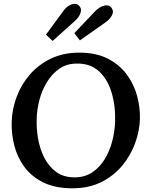

<svg xmlns="http://www.w3.org/2000/svg" viewBox="-20 -1000 811 1036"><path d="M408 -716Q498 -716 561.5 -683.5Q625 -651 664 -598Q703 -545 720 -481.5Q737 -418 735 -356Q733 -294 709.5 -228.5Q686 -163 640.5 -107.5Q595 -52 527.5 -18Q460 16 371 16Q278 16 214 -15.5Q150 -47 111.5 -99.5Q73 -152 57 -215.5Q41 -279 43 -342Q45 -410 69.5 -476.5Q94 -543 140.5 -597Q187 -651 254 -683.5Q321 -716 408 -716ZM395 -657Q340 -657 300 -629Q260 -601 233 -556.5Q206 -512 192.5 -460Q179 -408 178 -358Q176 -309 185 -254.5Q194 -200 217.5 -152Q241 -104 281.5 -73.5Q322 -43 382 -43Q438 -43 478.5 -70.5Q519 -98 545.5 -142Q572 -186 585.5 -238Q599 -290 601 -340Q604 -427 582.5 -499.5Q561 -572 514.5 -615Q468 -658 395 -657ZM264 -779 228 -813 319 -937Q340 -967 365 -976Q390 -985 405 -971Q422 -956 415 -932Q408 -908 383 -886ZM411 -782 381 -821 488 -934Q515 -963 541 -969.5Q567 -976 581 -959Q596 -939 583.5 -916.5Q571 -894 546 -877Z"/></svg>

Font: Lora SemiBold
Style: Italic
Weight: 600
Italic angle: -3°
Designer: Olga Karpushina, Alexei Vanyashin (Cyrillic)
Foundry: Cyreal
Version: Version 3.011; ttfautohint (v1.8.4.7-5d5b)